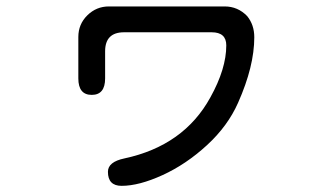

<svg xmlns="http://www.w3.org/2000/svg" viewBox="-20 -527 1040 602"><path d="M318.4 11.7Q318.4 -19.5 370.1 -30.3Q556.6 -70.3 639.6 -221.7Q689.5 -311.5 689.5 -384.8Q689.5 -425.8 643.6 -425.8H369.1Q309.6 -425.8 309.6 -366.2V-281.2Q309.6 -229.5 267.6 -229.5Q225.6 -229.5 225.6 -281.2V-411.1Q225.6 -451.2 253.9 -479Q282.2 -506.8 321.3 -506.8H684.6Q725.6 -506.8 754.9 -476.6Q777.3 -449.2 777.3 -410.2Q777.3 -319.3 726.6 -205.1Q694.3 -131.8 628.9 -71.8Q563.5 -11.7 489.7 22Q416 55.7 361.3 55.7Q318.4 55.7 318.4 11.7Z"/></svg>

Font: jf-openhuninn-2.1
Style: Regular
Weight: 400
Designer: [Kosugi Maru]
Designed by MOTOYA      

[Varela Round]
Joe Prince (Latin component); Avraham Cornfeld (Hebrew component)
Foundry: justfont Co., Ltd.
Version: 2.1